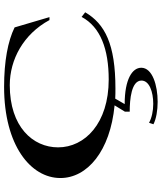

<svg xmlns="http://www.w3.org/2000/svg" viewBox="52 -606 771 914"><g transform="rotate(-90 437.0 -149.5)"><path d="M472 15C683 15 780 -35 835 -129L813 -146C765 -56 659 -17 515 -17C306 -17 192 -131 192 -258C192 -378 290 -488 488 -488C610 -488 731 -423 798 -299H812L763 -465C698 -497 602 -515 480 -515C201 -515 46 -388 46 -247C46 -119 174 -10 392 11L362 60V83C421 83 510 91 510 139C510 176 457 195 399 195C366 195 332 188 309 175L302 196C327 209 368 216 409 216C487 216 571 191 571 138C571 95 516 59 398 59L424 14C440 15 456 15 472 15Z"/></g></svg>

Font: Sprat Extended Medium
Style: Regular
Weight: 500
Width: 9
Designer: Ethan Nakache
Foundry: Collletttivo
Version: Version 2.000;Glyphs 3.2 (3217)